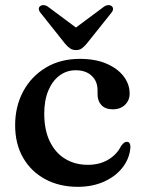

<svg xmlns="http://www.w3.org/2000/svg" viewBox="-20 -710 556 742"><path d="M481 -348.5Q481 -322.5 463.2 -305Q445.5 -287.5 416 -287.5Q387.5 -287.5 372.2 -303.5Q357 -319.5 357 -345.5V-361Q357 -396 334.2 -417.2Q311.5 -438.5 272.5 -438.5Q237.5 -438.5 210 -418Q182.5 -397.5 166.8 -360Q151 -322.5 151 -271Q151 -207 172.8 -162.8Q194.5 -118.5 232.5 -95.8Q270.5 -73 319.5 -73Q364.5 -73 398 -92.8Q431.5 -112.5 448 -146Q455.5 -155.5 460.2 -158.8Q465 -162 470.5 -162Q478 -162 481.2 -155.5Q484.5 -149 484 -140.5Q481 -98.5 454.5 -63.8Q428 -29 383 -8.5Q338 12 280.5 12Q209.5 12 154.8 -17.5Q100 -47 69.2 -100.5Q38.5 -154 38.5 -226Q38.5 -298.5 69.5 -356.5Q100.5 -414.5 156.8 -448.5Q213 -482.5 289 -482.5Q348.5 -482.5 391.5 -464Q434.5 -445.5 457.8 -415Q481 -384.5 481 -348.5ZM298.5 -585 166 -683.5Q157 -690 148.8 -690.2Q140.5 -690.5 135 -686Q130 -682.5 130 -675.5Q130 -668.5 137 -660L232 -540.5Q242 -529 251.2 -522.8Q260.5 -516.5 274 -516.5Q287 -516.5 295.8 -522.8Q304.5 -529 314.5 -540.5L410 -660Q417 -668.5 416.8 -675.5Q416.5 -682.5 412 -686Q406.5 -690.5 398.2 -690.2Q390 -690 381 -683.5L248.5 -585Z"/></svg>

Font: Fraunces Medium
Style: Regular
Weight: 500
Version: Version 1.000;[b76b70a41]